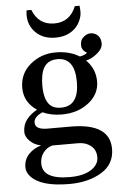

<svg xmlns="http://www.w3.org/2000/svg" viewBox="-66 -815 715 1133"><g transform="rotate(-5 291.5 -248.5)"><path d="M335.4 -63.5Q566.9 -63.5 566.9 88.4Q566.9 179.2 489.3 226.3Q411.6 273.4 298.8 273.4Q127.9 273.4 69.3 205.6Q47.9 181.2 47.9 153.3Q47.9 107.4 77.1 76.2Q106.4 44.9 151.9 31.7Q112.3 24.9 85.9 -1.5Q59.6 -27.8 59.6 -54.7Q59.6 -98.6 84.2 -129.6Q108.9 -160.6 146 -179.7Q70.3 -231 70.3 -315.9Q70.3 -400.9 134.5 -454.1Q198.7 -507.3 283 -507.3Q367.2 -507.3 425.3 -470.7Q453.1 -475.6 469.2 -488.8Q438 -506.8 438 -535.4Q438 -564 450.7 -577.1Q473.6 -601.6 499 -601.6Q524.4 -601.6 542.2 -584.5Q560.1 -567.4 560.1 -536.6Q560.1 -505.9 526.6 -478.3Q493.2 -450.7 459.5 -443.8Q513.7 -390.6 513.7 -315.4Q513.7 -240.2 449 -189.7Q384.3 -139.2 289.6 -139.2Q226.6 -139.2 176.8 -162.1Q125 -140.1 125 -105Q125 -63.5 198.2 -63.5ZM289.1 -179.7Q394.5 -179.7 394.5 -323.2Q394.5 -466.8 291.5 -466.8Q209.5 -466.8 194.3 -377Q189.5 -350.1 189.5 -319.8Q189.5 -217.3 239.3 -190.4Q258.8 -179.7 289.1 -179.7ZM143.1 138.7Q143.1 232.9 303.7 232.9Q385.7 232.9 430.9 203.6Q476.1 174.3 476.1 130.4Q476.1 69.8 418 46.4Q397 38.1 366.7 38.1H217.8Q184.6 46.9 163.8 74.2Q143.1 101.6 143.1 138.7ZM449.2 -769.5Q451.7 -752.4 451.7 -731.4Q451.7 -710.4 440.7 -683.8Q429.7 -657.2 409.2 -637.2Q364.3 -594.2 292.5 -594.2Q220.7 -594.2 177 -636.2Q133.3 -678.2 133.3 -741.2Q133.3 -752.4 135.7 -769.5H163.6Q199.7 -678.2 292.5 -678.2Q385.3 -678.2 421.4 -769.5Z"/></g></svg>

Font: Cantata One
Style: Regular
Weight: 400
Designer: Joana Maria Correia da Silva
Foundry: Joana Maria Correia da Silva
Version: Version 1.002